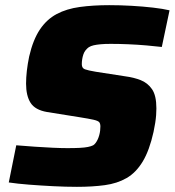

<svg xmlns="http://www.w3.org/2000/svg" viewBox="-20 -716 677 744"><path d="M278 8Q235 8 186 5.5Q137 3 92 -0.5Q47 -4 14 -9L43 -153Q79 -150 115.5 -147.5Q152 -145 184.5 -143.5Q217 -142 241 -142Q269 -142 288.5 -143Q308 -144 320.5 -146.5Q333 -149 341 -153Q346 -156 350.5 -162Q355 -168 358.5 -175.5Q362 -183 364.5 -192Q367 -201 368 -209.5Q369 -218 369 -226Q369 -237 364.5 -242.5Q360 -248 342.5 -252Q325 -256 287 -262L162 -282Q116 -290 98.5 -317.5Q81 -345 81 -392Q81 -415 84 -441.5Q87 -468 93 -497Q108 -562 134.5 -601.5Q161 -641 199.5 -661.5Q238 -682 289.5 -689Q341 -696 403 -696Q446 -696 490 -693.5Q534 -691 573 -686.5Q612 -682 637 -676L607 -534Q582 -537 547.5 -540Q513 -543 477 -544.5Q441 -546 409 -546Q386 -546 370 -544.5Q354 -543 343 -540.5Q332 -538 324 -533Q317 -528 311.5 -521Q306 -514 303 -505Q300 -496 298.5 -486.5Q297 -477 297 -467Q297 -452 309 -447.5Q321 -443 351 -438L467 -420Q498 -416 525 -405.5Q552 -395 569 -370.5Q586 -346 586 -296Q586 -284 585 -270Q584 -256 581.5 -240Q579 -224 575 -205Q559 -133 533 -90Q507 -47 470.5 -26Q434 -5 386 1.5Q338 8 278 8Z"/></svg>

Font: Saira Thin ExtraBold
Style: Italic
Weight: 800
Italic angle: -12°
Version: Version 1.101